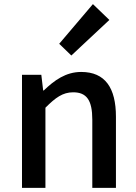

<svg xmlns="http://www.w3.org/2000/svg" viewBox="-20 -914 664 934"><path d="M87 0H201V-390C250 -439 285 -465 336 -465C401 -465 429 -427 429 -332V0H544V-346C544 -486 492 -564 375 -564C300 -564 244 -523 193 -474H190L181 -550H87ZM327 -644 512 -817 432 -894 268 -701Z"/></svg>

Font: Genne Gothic Medium
Style: Regular
Weight: 500
Designer: Ryoko NISHIZUKA (kana & ideographs); Paul D. Hunt (Latin, Greek & Cyrillic); Wenlong ZHANG (bopomofo); Sandoll Communica
Foundry: Adobe Systems Incorporated
Version: Version 1.004;PS 1.004;hotconv 16.6.51;makeotf.lib2.5.65220